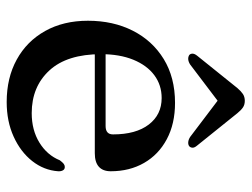

<svg xmlns="http://www.w3.org/2000/svg" viewBox="-107 -616 734 560"><g transform="rotate(90 260.0 -336.0)"><path d="M479.5 -292Q479.5 -269 466.2 -257.2Q453 -245.5 427 -245.5H107.5V-277H347.5Q372 -277 372 -298.5Q372 -365.5 343.2 -403Q314.5 -440.5 266 -440.5Q228 -440.5 199.2 -419Q170.5 -397.5 154.2 -357.8Q138 -318 138 -264Q138 -164.5 185.5 -113Q233 -61.5 310 -61.5Q359.5 -61.5 396 -84Q432.5 -106.5 447.5 -143.5Q453.5 -151.5 457.8 -154.8Q462 -158 467 -158Q474 -158 477 -152.2Q480 -146.5 479.5 -138.5Q476.5 -97 449.8 -63Q423 -29 378.5 -8.8Q334 11.5 277.5 11.5Q207 11.5 153.8 -17.8Q100.5 -47 70.5 -100.5Q40.5 -154 40.5 -225.5Q40.5 -299 69.5 -356.2Q98.5 -413.5 152.2 -446.5Q206 -479.5 280 -479.5Q341 -479.5 386 -455.5Q431 -431.5 455.2 -389.2Q479.5 -347 479.5 -292ZM294 -619H253.5L379.5 -523.5Q387.5 -518.5 394.8 -518Q402 -517.5 406.5 -521Q410.5 -524.5 410.8 -530.5Q411 -536.5 404.5 -544L310 -661.5Q301.5 -672 293.5 -677.5Q285.5 -683 274 -683Q262.5 -683 254.2 -677.5Q246 -672 237 -661.5L142.5 -544Q136.5 -536.5 136.5 -530.5Q136.5 -524.5 140.5 -521Q146 -517.5 153 -518Q160 -518.5 168 -523.5Z"/></g></svg>

Font: Fraunces 16pt
Style: Regular
Weight: 400
Version: Version 1.000;[b76b70a41]